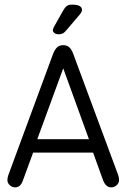

<svg xmlns="http://www.w3.org/2000/svg" viewBox="-20 -800 546 829"><path d="M382 -141 425 -22Q437 9 460 9Q474 9 484 -0.5Q494 -10 494 -23Q494 -34 490 -45L296 -568Q289 -587 279 -596Q269 -605 253 -605Q237 -605 227 -596Q217 -587 209 -567L16 -44Q14 -38 13 -33Q12 -28 12 -23Q12 -10 22 -0.5Q32 9 45 9Q69 9 79 -21L123 -141ZM364 -199H141L253 -505ZM334 -757Q334 -764 330 -769Q326 -774 317 -777Q308 -780 291 -780Q277 -780 269 -774.5Q261 -769 253 -755L213 -684Q208 -674 208 -670Q208 -663 215 -657.5Q222 -652 233 -652Q244 -652 251 -655.5Q258 -659 267 -670L325 -738Q334 -749 334 -757Z"/></svg>

Font: Beiruti
Style: Regular
Weight: 400
Version: Version 1.00